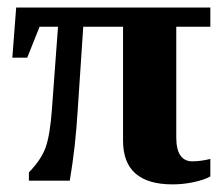

<svg xmlns="http://www.w3.org/2000/svg" viewBox="-20 -479 588 509"><path d="M490.2 -51.3Q511.2 -51.3 537.6 -57.6V-11.2Q522 -2.4 494.1 3.7Q466.3 9.8 437.5 9.8Q306.2 9.8 306.2 -106V-408.2H200.7L186 -187Q180.2 -89.8 165 0H56.6V-22Q89.4 -55.7 101.1 -88.6Q112.8 -121.6 117.7 -189.9L133.8 -408.2H85L52.2 -326.2H12.7L22.9 -459H537.6V-408.2H447.3V-114.7Q447.3 -51.3 490.2 -51.3Z"/></svg>

Font: Liberation Serif
Style: Bold
Weight: 700
Designer: Steve Matteson
Foundry: Ascender Corporation
Version: Version 2.1.5